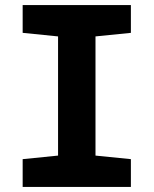

<svg xmlns="http://www.w3.org/2000/svg" viewBox="-20 -734 603 754"><path d="M69 0H494V-109L355 -123V-591L494 -605V-714H69V-605L208 -591V-123L69 -109Z"/></svg>

Font: Noto Sans Mono SemiCondensed ExtraBold
Style: Regular
Weight: 800
Width: 4
Designer: Monotype Design Team
Foundry: Monotype Imaging Inc.
Version: Version 2.014